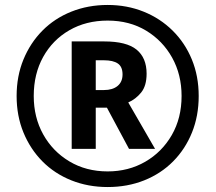

<svg xmlns="http://www.w3.org/2000/svg" viewBox="-20 -744 869 774"><path d="M414 10Q335 10 267.5 -17Q200 -44 151 -93.5Q102 -143 74.5 -210Q47 -277 47 -357Q47 -437 74.5 -504Q102 -571 151 -620.5Q200 -670 267.5 -697Q335 -724 414 -724Q492 -724 559 -697Q626 -670 676 -620.5Q726 -571 753.5 -504Q781 -437 781 -357Q781 -277 754 -210Q727 -143 678 -93.5Q629 -44 561.5 -17Q494 10 414 10ZM414 -53Q498 -53 565.5 -92Q633 -131 672.5 -199.5Q712 -268 712 -357Q712 -443 674 -511.5Q636 -580 569 -620.5Q502 -661 414 -661Q327 -661 259.5 -622Q192 -583 154 -514.5Q116 -446 116 -357Q116 -271 154 -202.5Q192 -134 259.5 -93.5Q327 -53 414 -53ZM269 -144V-577H400Q490 -577 530.5 -544Q571 -511 571 -447Q571 -398 549 -371Q527 -344 497 -331L605 -144H500L411 -310H366V-144ZM399 -381Q434 -381 454 -397.5Q474 -414 474 -444Q474 -475 455 -488Q436 -501 399 -501H366V-381Z"/></svg>

Font: Noto Sans Canadian Aboriginal SemiBold
Style: Regular
Weight: 600
Designer: Monotype Design Team, Typotheque's Kevin King
Foundry: Monotype Imaging Inc.
Version: Version 2.004; ttfautohint (v1.8.4.7-5d5b)